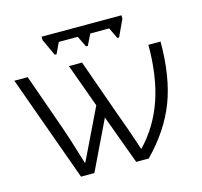

<svg xmlns="http://www.w3.org/2000/svg" viewBox="-103 -818 980 931"><g transform="rotate(-15 387.5 -352.5)"><path d="M183 -688V-705H584V-688L545 -604H536L510 -659H415L388 -604H379L352 -659H257L231 -604H222ZM0 -533H67L168 -247Q182 -209 227 -61H230Q254 -109 265 -133L353 -315L274 -533H340L441 -248Q459 -200 471.5 -164Q484 -128 492 -104L508 -56H511Q593 -142 633 -258Q673 -374 673 -533H734Q734 -356 686.5 -232.5Q639 -109 532 0H469L378 -247L259 0H192Z"/></g></svg>

Font: OpenSansMMV
Style: Light
Weight: 300
Foundry: Ascender Corporation
Version: Version 4.001